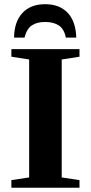

<svg xmlns="http://www.w3.org/2000/svg" viewBox="-20 -887 429 907"><path d="M271.5 -48.8 355.5 -36.1V0H33.7V-36.1L117.7 -48.8V-606L33.7 -619.1V-654.8H355.5V-619.1L271.5 -606ZM193.4 -867.2Q260.7 -867.2 299.3 -826.9Q337.9 -786.6 340.3 -709.5H291Q282.7 -750.5 257.8 -766.8Q232.9 -783.2 193.4 -783.2Q154.3 -783.2 130.4 -767.1Q106.4 -751 95.7 -709.5H46.4Q47.4 -784.2 85.9 -825.7Q124.5 -867.2 193.4 -867.2Z"/></svg>

Font: Tinos
Style: Bold
Weight: 700
Designer: Steve Matteson
Foundry: Monotype Imaging Inc.
Version: Version 1.23